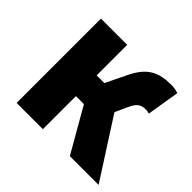

<svg xmlns="http://www.w3.org/2000/svg" viewBox="-142 -749 916 916"><g transform="rotate(45 316.0 -291.5)"><path d="M433 -299 461 -360C481 -408 504 -414 532 -414C540 -414 547 -412 554 -410L581 -575C567 -580 551 -583 534 -583C449 -583 395 -560 350 -464L301 -363H249V-569H72V0H249V-223H303L431 0H625Z"/></g></svg>

Font: Noto Sans Korean Black
Style: Bold
Weight: 900
Designer: Ryoko NISHIZUKA (kana & ideographs); Paul D. Hunt (Latin, Greek & Cyrillic); Wenlong ZHANG (bopomofo); Sandoll Communica
Foundry: Adobe Systems Incorporated
Version: Version 1.000;PS 1;hotconv 1.0.78;makeotf.lib2.5.61930